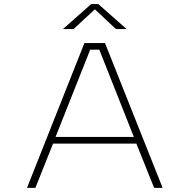

<svg xmlns="http://www.w3.org/2000/svg" viewBox="-20 -908 915 928"><path d="M766 0H725L639 -214H236.5L151 0H110.5L388 -700H487.5ZM416 -668 248.5 -246H627L460 -668ZM284 -767.5 421 -888.5H455L592 -767.5H540.5L438.5 -863L335.5 -767.5Z"/></svg>

Font: Trispace SemiExpanded Thin
Style: Regular
Weight: 100
Width: 6
Designer: Tyler Finck
Foundry: Etcetera Type Company
Version: Version 1.210; ttfautohint (v1.8.3)